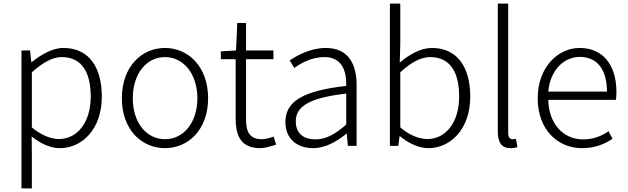

<svg xmlns="http://www.w3.org/2000/svg" viewBox="-20 -815 3507 1073"><path d="M100 238H158V46L157 -52C211 -10 264 13 314 13C439 13 549 -93 549 -275C549 -439 477 -547 335 -547C270 -547 209 -508 157 -468H155L148 -533H100ZM309 -38C270 -38 215 -55 158 -103V-411C220 -466 273 -496 324 -496C443 -496 487 -403 487 -275C487 -132 413 -38 309 -38Z M902 13C1031 13 1143 -89 1143 -266C1143 -444 1031 -547 902 -547C773 -547 661 -444 661 -266C661 -89 773 13 902 13ZM902 -37C798 -37 722 -130 722 -266C722 -402 798 -496 902 -496C1006 -496 1083 -402 1083 -266C1083 -130 1006 -37 902 -37Z M1434 13C1458 13 1492 4 1523 -7L1509 -52C1490 -44 1464 -37 1444 -37C1373 -37 1355 -81 1355 -148V-484H1508V-533H1355V-687H1306L1299 -533L1214 -528V-484H1297V-152C1297 -53 1329 13 1434 13Z M1730 13C1798 13 1862 -24 1916 -68H1918L1924 0H1973V-338C1973 -456 1928 -547 1801 -547C1714 -547 1640 -505 1599 -477L1625 -435C1662 -463 1723 -496 1793 -496C1894 -496 1917 -414 1915 -335C1680 -308 1575 -252 1575 -134C1575 -35 1644 13 1730 13ZM1742 -36C1683 -36 1633 -64 1633 -137C1633 -219 1705 -268 1915 -292V-119C1852 -64 1801 -36 1742 -36Z M2373 13C2498 13 2608 -93 2608 -275C2608 -439 2536 -547 2394 -547C2330 -547 2267 -510 2214 -465L2217 -567V-795H2159V0H2206L2213 -54H2215C2264 -13 2323 13 2373 13ZM2368 -38C2329 -38 2272 -55 2217 -103V-411C2277 -466 2332 -496 2383 -496C2502 -496 2546 -403 2546 -275C2546 -132 2472 -38 2368 -38Z M2833 13C2852 13 2862 10 2872 7L2863 -39C2852 -37 2848 -37 2844 -37C2830 -37 2820 -48 2820 -73V-795H2762V-79C2762 -17 2785 13 2833 13Z M3233 13C3310 13 3360 -12 3403 -39L3381 -82C3341 -54 3296 -36 3239 -36C3124 -36 3047 -127 3044 -257H3422C3424 -270 3425 -284 3425 -299C3425 -455 3348 -547 3219 -547C3098 -547 2985 -439 2985 -266C2985 -91 3096 13 3233 13ZM3044 -303C3055 -425 3133 -497 3220 -497C3313 -497 3372 -432 3372 -303Z"/></svg>

Font: Noto Sans JP Light
Style: Regular
Weight: 300
Designer: Ryoko NISHIZUKA (kana & ideographs); Paul D. Hunt (Latin, Greek & Cyrillic); Wenlong ZHANG (bopomofo); Sandoll Communica
Foundry: Adobe Systems Incorporated
Version: Version 1.004;PS 1.004;hotconv 1.0.82;makeotf.lib2.5.63406